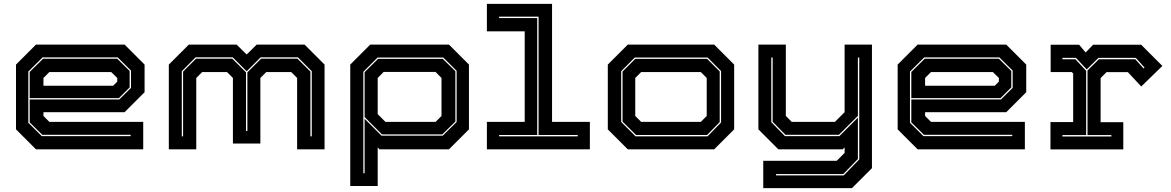

<svg xmlns="http://www.w3.org/2000/svg" viewBox="-20 -770 6039 990"><path d="M622.5 -540 725.5 -437V-294.5L622.5 -191.5H204V-172L234.5 -141.5H718.5V0H165.5L62.5 -103V-437L165.5 -540ZM587 -474H199.5L126 -401V-137L195.5 -68H653.5V-75H198L133 -139V-257H595L655.5 -317V-406ZM584.5 -467 648.5 -404V-319.5L593 -264H133V-399L202 -467ZM553.5 -398.5H234.5L204 -368V-328H563.5L584.5 -349V-368Z M850.5 0V-437L953.5 -540H1200L1252 -489L1303.5 -540H1550.5L1653.5 -437V0H1512V-368L1481.5 -398.5H1353L1322.5 -368V-30H1181V-368L1150.5 -398.5H1022.5L992 -368V0ZM917.5 -67H924V-401L991 -467.5H1177.5L1248.5 -397V-94.5H1255.5V-397L1326.5 -467.5H1513.5L1580.5 -401V-67H1587.5V-403L1516 -474.5H1324L1252 -402.5L1180 -474.5H988.5L917.5 -403Z M1786 189V-437L1889 -540H2295L2398 -437V-103L2295 0H1937L1927.5 -10V189ZM1853.5 123H1860V-157.5L1947 -70.5H2263L2334.5 -141V-405L2265.5 -473.5H1927L1853.5 -400ZM1949.5 -77 1860 -166.5V-398L1929.5 -466.5H2263L2328 -403V-143L2260.5 -77ZM1967.5 -141.5H2226L2256.5 -172V-368L2226 -399H1958L1927.5 -368V-181.5Z M2490.5 0V-141.5H2685.5V-608.5H2490.5V-750H2826.5V-141.5H3021.5V0ZM2553.5 -67H2959V-74H2757V-684H2553.5V-677H2750V-74H2553.5Z M3217 0 3114 -103V-437L3217 -540H3662.5L3765.5 -437V-103L3662.5 0ZM3257 -67H3628.5L3698 -138.5V-403.5L3628.5 -473.5H3253L3183 -403V-141ZM3259.5 -74 3190 -143V-401L3255.5 -466.5H3626L3691 -401.5V-140.5L3626 -74ZM3286 -141.5H3593.5L3624 -172V-368L3593.5 -398.5H3286L3255.5 -368V-172Z M3993.5 0 3890.5 -103V-540H4032V-172L4062.5 -141.5H4285L4335 -191.5V-540H4476V97L4373 200H3915.5V59H4294.5L4335 18.5V-10L4325 0ZM3981.5 134.5H4330.5L4410.5 52V-473.5H4403.5V-172.5L4305.5 -75H4030L3964 -142V-473.5H3957V-140L4027.5 -68H4308L4403.5 -163.5V50L4328 127.5H3981.5Z M5168.5 -540 5271.5 -437V-294.5L5168.5 -191.5H4750V-172L4780.5 -141.5H5264.5V0H4711.5L4608.5 -103V-437L4711.5 -540ZM5133 -474H4745.5L4672 -401V-137L4741.5 -68H5199.5V-75H4744L4679 -139V-257H5141L5201.5 -317V-406ZM5130.5 -467 5194.5 -404V-319.5L5139 -264H4679V-399L4748 -467ZM5099.5 -398.5H4780.5L4750 -368V-328H5109.5L5130.5 -349V-368Z M5396.5 0.5V-140.5H5513.5V-391L5506 -398.5H5397.5V-539.5H5544L5578 -499.5L5616.5 -539.5H5864L5973.5 -430L5864.5 -324L5795.5 -398H5685.5L5655 -367.5V-140H5772V0.5ZM5458 -66.5H5710.5V-73.5H5587.5V-406.5L5646 -464.5H5834L5876.5 -417L5881.5 -421.5L5836.5 -471.5H5643.5L5583.5 -412L5528 -471.5H5458V-464.5H5525L5580.5 -405V-73.5H5458Z"/></svg>

Font: Tourney Expanded ExtraBold
Style: Regular
Weight: 800
Width: 7
Designer: Tyler Finck
Foundry: Etcetera Type Co
Version: Version 1.010; ttfautohint (v1.8.3)